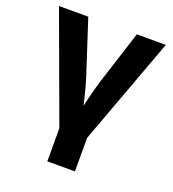

<svg xmlns="http://www.w3.org/2000/svg" viewBox="-135 -645 862 954"><g transform="rotate(20 296.0 -168.5)"><path d="M225.1 34.7 13.7 -541H168.5L259.3 -262.2Q275.9 -210.4 288.3 -157.7Q300.8 -105 314 -48.8H281.7Q294.9 -105 307.4 -157.7Q319.8 -210.4 335.9 -262.2L425.3 -541H578.6L366.2 34.7ZM223.1 204.1V-3.4H369.1V204.1Z"/></g></svg>

Font: Inter 17pt
Style: Bold
Weight: 700
Version: Version 4.001;git-66647c0bb